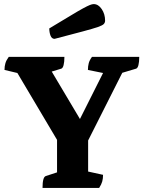

<svg xmlns="http://www.w3.org/2000/svg" viewBox="-20 -919 703 939"><path d="M188 0Q188 -53 204 -58L259 -76V-235L65 -562L2 -577Q2 -595 6.5 -610Q11 -625 23 -641H295Q295 -616 291 -600.5Q287 -585 279 -583L233 -569L371 -337L484 -562L410 -577Q410 -595 414 -610Q418 -625 430 -641H661Q661 -616 657 -600.5Q653 -585 645 -583L578 -563L411 -232V-80L484 -64Q484 -46 480 -31.5Q476 -17 465 0ZM247 -729Q233 -729 227 -745Q221 -761 221 -780Q283 -817 322.5 -841Q362 -865 385 -877.5Q408 -890 419.5 -894.5Q431 -899 438 -899Q461 -899 477.5 -874.5Q494 -850 494 -818Q494 -809 488 -802Q482 -795 459 -787Q436 -779 385.5 -765.5Q335 -752 247 -729Z"/></svg>

Font: Petrona ExtraBold
Style: Regular
Weight: 800
Designer: Ringo R. Seeber
Foundry: Ringo R. Seeber
Version: Version 2.001; ttfautohint (v1.8.3)